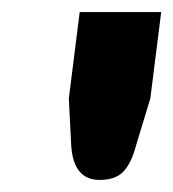

<svg xmlns="http://www.w3.org/2000/svg" viewBox="-20 -749 287 318"><path d="M145 -451Q102 -451 98 -507L94 -586L112 -729H247L229 -586L205 -507Q198 -480 185 -465.5Q172 -451 145 -451Z"/></svg>

Font: Aleo Black
Style: Italic
Weight: 900
Italic angle: -7°
Designer: Alessio Laiso
Foundry: Alessio Laiso
Version: Version 2.001;gftools[0.9.29]